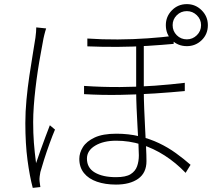

<svg xmlns="http://www.w3.org/2000/svg" viewBox="-20 -870 1040 932"><path d="M678 -662Q678 -627 678 -585.5Q678 -544 678 -504.5Q678 -465 678 -434Q678 -391 680 -342Q682 -293 684.5 -244.5Q687 -196 689 -155Q691 -114 691 -88Q691 -31 651 -2.5Q611 26 543 26Q491 26 450.5 12Q410 -2 387.5 -30Q365 -58 365 -99Q365 -128 382.5 -156Q400 -184 439.5 -202.5Q479 -221 545 -221Q604 -221 656 -208.5Q708 -196 752 -175Q796 -154 834 -126.5Q872 -99 905 -70L881 -31Q834 -80 779.5 -115Q725 -150 666 -168.5Q607 -187 544 -187Q482 -187 442 -163Q402 -139 402 -100Q402 -55 440.5 -32.5Q479 -10 543 -10Q591 -10 614 -24.5Q637 -39 645.5 -63Q654 -87 654 -116Q654 -136 652 -173Q650 -210 647.5 -255Q645 -300 643 -346Q641 -392 641 -431Q641 -463 641 -505Q641 -547 641 -589.5Q641 -632 641 -662ZM388 -453Q475 -447 562.5 -447.5Q650 -448 731 -454Q812 -460 877 -468V-428Q815 -422 733 -416.5Q651 -411 562 -409.5Q473 -408 388 -413ZM404 -683Q476 -678 551.5 -678.5Q627 -679 697.5 -684Q768 -689 823 -696V-657Q769 -652 698.5 -647.5Q628 -643 552 -642.5Q476 -642 404 -645ZM204 -732Q202 -726 199.5 -717.5Q197 -709 195 -700.5Q193 -692 191 -683Q185 -649 177.5 -609Q170 -569 163.5 -526Q157 -483 152 -439.5Q147 -396 144 -354.5Q141 -313 141 -277Q141 -223 144.5 -177.5Q148 -132 155 -78Q164 -104 176 -138.5Q188 -173 200.5 -205.5Q213 -238 222 -262L247 -241Q235 -213 220.5 -173Q206 -133 194 -95Q182 -57 176 -35Q174 -25 172.5 -13Q171 -1 172 9Q173 16 174 24.5Q175 33 176 38L139 42Q124 -14 113.5 -93Q103 -172 103 -273Q103 -327 108.5 -386Q114 -445 122.5 -501.5Q131 -558 139 -606.5Q147 -655 152 -687Q154 -702 155 -714.5Q156 -727 156 -737ZM818 -748Q818 -719 838 -699Q858 -679 887 -679Q915 -679 935.5 -699Q956 -719 956 -748Q956 -776 935.5 -796Q915 -816 887 -816Q858 -816 838 -796Q818 -776 818 -748ZM785 -748Q785 -790 814.5 -820Q844 -850 887 -850Q929 -850 959 -820Q989 -790 989 -748Q989 -704 959 -675Q929 -646 887 -646Q844 -646 814.5 -675Q785 -704 785 -748Z"/></svg>

Font: Noto Sans KR ExtraLight
Style: Regular
Weight: 250
Designer: Ryoko NISHIZUKA  (kana, bopomofo & ideographs); Paul D. Hunt (Latin, Greek & Cyrillic); Sandoll Communications , Soo-you
Foundry: Adobe
Version: Version 2.004-H2;hotconv 1.0.118;makeotfexe 2.5.65603